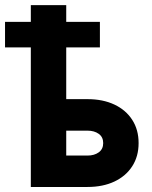

<svg xmlns="http://www.w3.org/2000/svg" viewBox="-20 -743 605 763"><path d="M377 -554.7V-656.2H0Q0 -645 0 -625.2Q0 -605.5 0 -585.7Q0 -565.9 0 -554.7ZM243.2 -124.8V-223.8H327.8Q354.7 -223.8 372.4 -211.1Q390.1 -198.4 390.1 -174.4Q390.1 -150.4 372.4 -137.6Q354.7 -124.8 327.8 -124.8ZM102.5 -722.7V0H327.8Q388.8 0 434.5 -21.5Q480.2 -43.1 505.5 -82.3Q530.8 -121.5 530.8 -174.4Q530.8 -227.5 505.5 -266.7Q480.2 -306 434.5 -327.5Q388.8 -349 327.8 -349H243.2V-722.7Z"/></svg>

Font: Giphurs SC
Style: Regular
Weight: 400
Version: Version 0.920